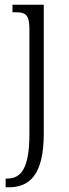

<svg xmlns="http://www.w3.org/2000/svg" viewBox="-20 -556 294 816"><path d="M4 240H17C103 240 166 191 166 11V-536H33V-504H43C87 -504 105 -496 105 -433V13C105 159 70 203 10 203H4Z"/></svg>

Font: Noto Serif Thai Condensed Light
Style: Regular
Weight: 300
Width: 3
Designer: Monotype Design Team
Foundry: Monotype Imaging Inc.
Version: Version 2.002